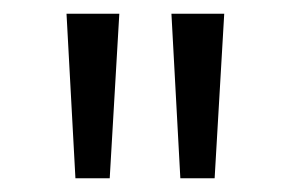

<svg xmlns="http://www.w3.org/2000/svg" viewBox="-20 -788 424 280"><path d="M90 -528 77 -768H154L140 -528ZM243 -528 230 -768H307L293 -528Z"/></svg>

Font: Bitter
Style: Regular
Weight: 400
Designer: Sol Matas, and Bitter project Authors
Foundry: Sol Matas
Version: Version 2.001